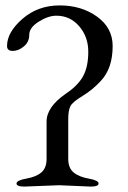

<svg xmlns="http://www.w3.org/2000/svg" viewBox="-20 -684 472 709"><path d="M315 5 198 0 70 5Q41 5 41 -6.5Q41 -18 77.5 -24.5Q114 -31 133 -47.5Q152 -64 152 -97V-235Q152 -289 223 -338Q268 -368 287 -403Q306 -438 306 -493Q306 -548 272.5 -587Q239 -626 188 -626Q158 -626 123 -604Q88 -582 88 -555.5Q88 -529 68 -512.5Q48 -496 27 -496Q6 -496 6 -514Q6 -565 63 -614.5Q120 -664 200.5 -664Q281 -664 338.5 -622.5Q396 -581 396 -514Q396 -432 353 -386Q322 -352 284.5 -329.5Q247 -307 239.5 -291Q232 -275 232 -244V-97Q232 -64 251.5 -47.5Q271 -31 307.5 -24.5Q344 -18 344 -6.5Q344 5 315 5Z"/></svg>

Font: EB Garamond
Style: Regular
Weight: 400
Version: Version 0.012